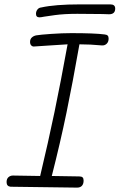

<svg xmlns="http://www.w3.org/2000/svg" viewBox="-20 -860 545 875"><path d="M475 -684Q475 -669 466 -660.5Q457 -652 444 -653Q392 -658 342 -658Q311 -482 283 -346.5Q255 -211 216 -58L341 -56Q352 -56 356.5 -51.5Q361 -47 361 -37Q361 -22 353.5 -13.5Q346 -5 331 -5L28 -9Q10 -11 10 -30Q10 -45 18.5 -52.5Q27 -60 39 -60L163 -58Q200 -213 228.5 -350Q257 -487 288 -658Q280 -658 194 -652Q140 -648 134 -648Q127 -648 122 -653.5Q117 -659 117 -669Q117 -682 125.5 -689.5Q134 -697 146 -699Q163 -702 213.5 -705.5Q264 -709 305 -709Q412 -709 457 -703Q467 -702 471 -697.5Q475 -693 475 -684ZM144 -797Q144 -808 150.5 -816.5Q157 -825 168 -826Q231 -840 344 -840H483Q505 -840 505 -821Q505 -795 477 -795Q460 -795 447 -796L332 -797Q272 -797 229 -791Q186 -785 181 -784Q166 -781 160 -781Q144 -781 144 -797Z"/></svg>

Font: Mali Light
Style: Italic
Weight: 300
Italic angle: -10°
Version: Version 1.000; ttfautohint (v1.6)